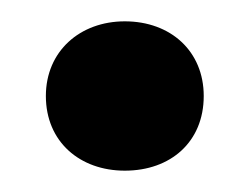

<svg xmlns="http://www.w3.org/2000/svg" viewBox="-20 -152 235 180"><path d="M97 8C140 8 171 -19 171 -62C171 -104 140 -132 97 -132C55 -132 23 -104 23 -62C23 -19 55 8 97 8Z"/></svg>

Font: Mona Sans SemiCondensed
Style: Bold
Weight: 700
Width: 4
Designer: Deni Anggara
Foundry: GitHub
Version: Version 2.000